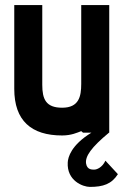

<svg xmlns="http://www.w3.org/2000/svg" viewBox="-20 -521 521 754"><path d="M394 110C381 138 359 145 351 145C343 145 322 147 318 121C314 93 338 58 408 0H409V-501H299V-192C299 -142 290 -98 224 -98C160 -98 146 -132 146 -188V-501H36V-172C36 -47 103 11 224 11C260 11 283 0 299 -6L306 0H339C259 49 247 97 246 117C242 189 306 213 333 213C385 213 418 202 443 163Z"/></svg>

Font: Advent Pro
Style: Bold
Weight: 700
Designer: Andreas Kalpakidis
Foundry: Andreas Kalpakidis
Version: Version 2.002 2008